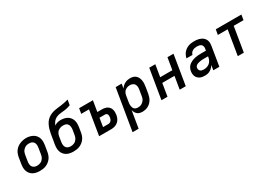

<svg xmlns="http://www.w3.org/2000/svg" viewBox="19 -1749 4162 2969"><g transform="rotate(-30 2100.0 -265.0)"><path d="M254 8Q223 8 192 2Q161 -4 135 -18.5Q109 -33 90 -56Q71 -79 61.5 -108Q52 -137 52 -168.5Q52 -200 57 -232L75 -342Q80 -370 90 -397Q100 -424 117.5 -448Q135 -472 159 -490Q183 -508 210.5 -519Q238 -530 265.5 -535.5Q293 -541 321 -541Q353 -541 383.5 -533.5Q414 -526 440 -511.5Q466 -497 485 -474Q504 -451 513.5 -422Q523 -393 523 -361.5Q523 -330 518 -298L500 -188Q495 -160 485 -133Q475 -106 457.5 -82.5Q440 -59 416 -40.5Q392 -22 365 -11Q338 0 310 4Q282 8 254 8ZM256 -84Q273 -84 289 -87Q305 -90 320.5 -97Q336 -104 349 -115.5Q362 -127 371.5 -141.5Q381 -156 386.5 -171.5Q392 -187 394 -203L412 -313Q415 -330 415.5 -346.5Q416 -363 412.5 -378.5Q409 -394 400.5 -407.5Q392 -421 379 -430Q366 -439 350 -442.5Q334 -446 317 -446Q301 -446 285 -443Q269 -440 254 -432.5Q239 -425 226 -413.5Q213 -402 203.5 -388Q194 -374 189 -358.5Q184 -343 181 -327L163 -217Q159 -192 160.5 -167.5Q162 -143 174.5 -123Q187 -103 209 -93.5Q231 -84 256 -84Z M854 8Q823 8 792 2Q761 -4 735 -18.5Q709 -33 690 -56Q671 -79 661.5 -108Q652 -137 652 -168.5Q652 -200 657 -232L672 -319Q673 -327 674.5 -335Q676 -343 677 -351Q683 -385 689 -419.5Q695 -454 705.5 -487.5Q716 -521 732.5 -554Q749 -587 774 -613.5Q799 -640 831.5 -658Q864 -676 898.5 -685Q933 -694 968 -698Q1003 -702 1038 -706.5Q1073 -711 1107.5 -718Q1142 -725 1175 -735L1160 -643Q1137 -633 1112 -626.5Q1087 -620 1062.5 -616Q1038 -612 1013 -610.5Q988 -609 963 -605Q938 -601 913.5 -592Q889 -583 868.5 -566.5Q848 -550 833.5 -527.5Q819 -505 811 -481Q835 -500 864.5 -507.5Q894 -515 923 -515Q954 -515 984 -508.5Q1014 -502 1039.5 -487Q1065 -472 1083 -449Q1101 -426 1110 -397.5Q1119 -369 1119 -337.5Q1119 -306 1114 -275L1100 -188Q1095 -160 1085 -133Q1075 -106 1057.5 -82.5Q1040 -59 1016 -40.5Q992 -22 965 -11Q938 0 910 4Q882 8 854 8ZM856 -84Q873 -84 889 -87Q905 -90 920.5 -97Q936 -104 949 -115.5Q962 -127 971.5 -141.5Q981 -156 986.5 -171.5Q992 -187 994 -203L1009 -290Q1011 -307 1011.5 -323.5Q1012 -340 1008.5 -355.5Q1005 -371 997 -384.5Q989 -398 976.5 -407Q964 -416 948 -419.5Q932 -423 915 -423Q900 -423 884 -420.5Q868 -418 853 -411.5Q838 -405 824.5 -394.5Q811 -384 801.5 -370.5Q792 -357 786.5 -342Q781 -327 778 -311L763 -217Q759 -192 760.5 -167.5Q762 -143 774.5 -123Q787 -103 809 -93.5Q831 -84 856 -84Z M1314 0 1386 -438H1247L1263 -530H1509L1477 -338H1562Q1586 -338 1609.5 -333Q1633 -328 1652.5 -316.5Q1672 -305 1686 -287Q1700 -269 1706.5 -247Q1713 -225 1713.5 -200.5Q1714 -176 1710 -152Q1705 -121 1691 -91Q1677 -61 1651.5 -39.5Q1626 -18 1594.5 -9Q1563 0 1532 0ZM1437 -92H1532Q1546 -92 1559.5 -98Q1573 -104 1582.5 -115Q1592 -126 1597 -139.5Q1602 -153 1604 -166Q1606 -180 1606 -193.5Q1606 -207 1601.5 -219Q1597 -231 1586 -238Q1575 -245 1562 -245H1462Z M1793 205 1915 -530H2023L2009 -450Q2023 -471 2042 -488.5Q2061 -506 2083.5 -517.5Q2106 -529 2129.5 -533.5Q2153 -538 2177 -538Q2205 -538 2231.5 -530Q2258 -522 2277 -504Q2296 -486 2307 -461.5Q2318 -437 2322 -410Q2326 -383 2324.5 -354.5Q2323 -326 2318 -298L2300 -188Q2295 -163 2287 -138Q2279 -113 2265 -89.5Q2251 -66 2231 -47Q2211 -28 2187 -15.5Q2163 -3 2137.5 2.5Q2112 8 2086 8Q2061 8 2037.5 2Q2014 -4 1996.5 -19Q1979 -34 1968 -54.5Q1957 -75 1951 -98L1901 205ZM2058 -84Q2074 -84 2090 -87Q2106 -90 2121 -97.5Q2136 -105 2149 -116.5Q2162 -128 2171.5 -142Q2181 -156 2186.5 -171.5Q2192 -187 2194 -203L2212 -313Q2217 -338 2215 -362.5Q2213 -387 2201 -407Q2189 -427 2166.5 -436.5Q2144 -446 2119 -446Q2104 -446 2089.5 -443.5Q2075 -441 2060.5 -434.5Q2046 -428 2033.5 -418Q2021 -408 2012.5 -395Q2004 -382 1998.5 -368Q1993 -354 1991 -339L1973 -229Q1970 -212 1969 -195Q1968 -178 1970.5 -161.5Q1973 -145 1979.5 -130Q1986 -115 1997.5 -104Q2009 -93 2025 -88.5Q2041 -84 2058 -84Z M2427 0 2515 -530H2623L2588 -318H2805L2840 -530H2948L2861 0H2753L2790 -226H2572L2535 0Z M3204 8Q3181 8 3157.5 4.5Q3134 1 3114 -9Q3094 -19 3078.5 -34.5Q3063 -50 3054 -71Q3045 -92 3043.5 -115.5Q3042 -139 3046 -162Q3050 -190 3064 -216.5Q3078 -243 3101.5 -261.5Q3125 -280 3152 -291.5Q3179 -303 3207 -309.5Q3235 -316 3263 -318Q3291 -320 3318 -320H3406L3412 -358Q3415 -377 3409.5 -396Q3404 -415 3389.5 -426.5Q3375 -438 3356 -442Q3337 -446 3317 -446Q3298 -446 3278.5 -442.5Q3259 -439 3241 -429.5Q3223 -420 3210 -403.5Q3197 -387 3193 -367H3086Q3091 -393 3102 -417Q3113 -441 3130 -461.5Q3147 -482 3169.5 -497.5Q3192 -513 3217 -522Q3242 -531 3267 -534.5Q3292 -538 3317 -538Q3339 -538 3360 -536Q3381 -534 3401 -529Q3421 -524 3439.5 -515Q3458 -506 3473 -493Q3488 -480 3499 -463.5Q3510 -447 3515.5 -427Q3521 -407 3521 -385.5Q3521 -364 3517 -343L3461 0H3353L3367 -87Q3354 -66 3336.5 -47.5Q3319 -29 3297 -16Q3275 -3 3251.5 2.5Q3228 8 3204 8Q3204 8 3204 8Q3204 8 3204 8ZM3234 -84Q3260 -84 3287 -91.5Q3314 -99 3336 -117Q3358 -135 3370.5 -160Q3383 -185 3388 -212L3390 -228H3318Q3307 -228 3295 -227.5Q3283 -227 3271.5 -226Q3260 -225 3248.5 -223Q3237 -221 3225 -218Q3213 -215 3201.5 -211Q3190 -207 3179.5 -200Q3169 -193 3162.5 -182.5Q3156 -172 3154 -160Q3151 -143 3156 -127.5Q3161 -112 3173 -101.5Q3185 -91 3201 -87.5Q3217 -84 3234 -84Z M3790 0 3862 -438H3687L3703 -530H4160L4145 -438H3970L3898 0Z"/></g></svg>

Font: Iosevka Curly SmBdExObl
Style: Regular
Weight: 600
Width: 7
Italic angle: -9°
Monospace: yes
Designer: Belleve Invis
Foundry: Belleve Invis
Version: Version 11.1.0; ttfautohint (v1.8.3)